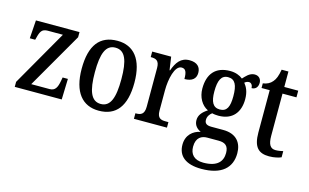

<svg xmlns="http://www.w3.org/2000/svg" viewBox="-104 -949 2377 1477"><g transform="rotate(15 1085.0 -210.5)"><path d="M28 0H402L407 -165H365L360 -137C350 -82 335 -53 291 -53H145L400 -495V-536H53L43 -391H86L90 -406C103 -459 115 -483 161 -483H282L28 -40Z M698 10C836 10 909 -81 909 -269C909 -456 830 -547 701 -547C561 -547 489 -456 489 -269C489 -81 569 10 698 10ZM700 -44C623 -44 594 -121 594 -269C594 -417 622 -492 699 -492C777 -492 805 -417 805 -269C805 -121 777 -44 700 -44Z M977 0H1240V-44H1216C1180 -44 1151 -52 1151 -111V-274C1151 -361 1175 -476 1230 -476C1263 -476 1273 -451 1273 -396C1335 -396 1364 -424 1364 -469C1364 -515 1336 -546 1275 -546C1204 -546 1173 -497 1149 -432H1145L1130 -536H979V-492H982C1020 -492 1048 -483 1048 -424V-116C1048 -53 1019 -44 980 -44H977Z M1577 238C1738 238 1814 166 1814 51C1814 -31 1770 -95 1662 -95H1568C1532 -95 1514 -107 1514 -136C1514 -164 1531 -185 1548 -197C1560 -193 1584 -191 1598 -191C1711 -191 1765 -264 1765 -366C1765 -426 1747 -461 1725 -488C1735 -496 1745 -502 1760 -502C1778 -502 1790 -484 1790 -462C1825 -462 1840 -488 1840 -517C1840 -546 1822 -570 1787 -570C1746 -570 1718 -534 1699 -514C1676 -533 1641 -547 1598 -547C1481 -547 1425 -477 1425 -362C1425 -292 1459 -234 1510 -210C1471 -185 1444 -156 1444 -115C1444 -71 1473 -48 1499 -36C1440 -24 1389 18 1389 95C1389 185 1451 238 1577 238ZM1596 -240C1541 -240 1520 -282 1520 -364C1520 -451 1541 -497 1595 -497C1651 -497 1671 -453 1671 -365C1671 -281 1652 -240 1596 -240ZM1579 188C1504 188 1472 147 1472 89C1472 14 1517 -6 1559 -6H1650C1702 -6 1730 14 1730 71C1730 137 1692 188 1579 188Z M2055 10C2098 10 2133 0 2151 -8V-57C2132 -53 2114 -49 2091 -49C2050 -49 2031 -78 2031 -147V-483H2142V-536H2031V-659H1977C1968 -607 1957 -580 1939 -559C1921 -537 1896 -524 1864 -520V-483H1929V-146C1929 -30 1971 10 2055 10Z"/></g></svg>

Font: Noto Serif Myanmar Condensed Medium
Style: Regular
Weight: 500
Width: 3
Designer: Ben Mitchell and the Monotype Design Team
Foundry: Monotype Imaging Inc.
Version: Version 2.106